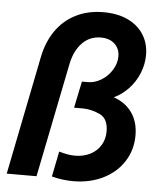

<svg xmlns="http://www.w3.org/2000/svg" viewBox="-54 -807 723 862"><g transform="rotate(5 307.5 -376.0)"><path d="M210.9 -4.9 233.9 -119.1Q274.9 -106.9 305.7 -106.9Q344.7 -106.9 375 -122.6Q405.3 -138.2 421.6 -165.8Q438 -193.4 438 -227.1Q438 -285.6 399.2 -303.5Q360.4 -321.3 321.8 -321.3H283.2L308.1 -440.9H334.5Q366.2 -440.9 395.8 -459.2Q425.3 -477.5 443.4 -507.1Q461.4 -536.6 461.4 -567.9Q461.4 -602.1 438.5 -623.8Q415.5 -645.5 376 -645.5Q325.7 -645.5 291.7 -610.1Q257.8 -574.7 245.6 -514.6L142.1 0H7.8L114.7 -533.7Q128.4 -603 163.8 -654.1Q199.2 -705.1 253.9 -732.4Q308.6 -759.8 378.4 -759.8Q442.9 -759.8 489.3 -737.3Q535.6 -714.8 560.1 -675.3Q584.5 -635.7 584.5 -585Q584.5 -542.5 568.1 -502.4Q551.8 -462.4 522.5 -431.2Q493.2 -399.9 456.5 -383.3Q509.8 -365.2 539.3 -323.5Q568.8 -281.7 568.8 -220.7Q568.8 -155.8 535.4 -103.5Q502 -51.3 442.4 -21.7Q382.8 7.8 307.6 7.8Q258.3 7.8 210.9 -4.9Z"/></g></svg>

Font: Reddit Sans Chocolate
Style: Bold Italic
Weight: 700
Italic angle: -11.25°
Designer: Stephen Hutchings
Version: Version 1.013